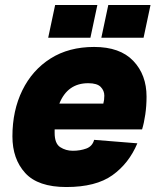

<svg xmlns="http://www.w3.org/2000/svg" viewBox="-20 -741 640 773"><path d="M247 12Q133 12 81.5 -44.5Q30 -101 30 -192Q30 -296 70 -377.5Q110 -459 183.5 -505.5Q257 -552 359 -552Q463 -552 516.5 -496Q570 -440 570 -352Q570 -315 565 -280.5Q560 -246 552 -220H200Q200 -213 200 -206Q200 -163 222.5 -148.5Q245 -134 273 -134Q303 -134 327.5 -143Q352 -152 359 -178L533 -164Q499 -83 432.5 -35.5Q366 12 247 12ZM335 -406Q252 -406 219 -324H396Q398 -332 399 -339Q400 -346 400 -356Q400 -376 385.5 -391Q371 -406 335 -406ZM174 -589 202 -721H372L344 -589ZM388 -589 416 -721H586L558 -589Z"/></svg>

Font: Geist Mono Black
Style: Italic
Weight: 900
Italic angle: -12°
Monospace: yes
Designer: Basement.studio, Andrés Briganti, Mateo Zaragoza
Foundry: Basement.studio, Vercel, Andrés Briganti, Guido Ferreyra, Mateo Zaragoza
Version: Version 1.500; ttfautohint (v1.8.4.7-5d5b)